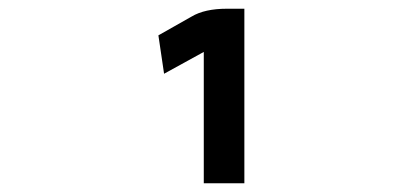

<svg xmlns="http://www.w3.org/2000/svg" viewBox="-20 -597 931 440"><path d="M540 -177H447V-478L356 -428L343 -516L419 -559Q449 -577 500 -577H540Z"/></svg>

Font: 카카오 큰글씨 ExtraBold
Style: Regular
Weight: 800
Designer: Park Young-rak; Lee Sang-min; Kim Jung-jin; Min Bon; Park Min-gyu;
Foundry: Kakao Corporation
Version: Version 2.003